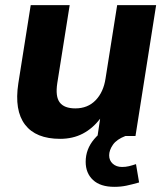

<svg xmlns="http://www.w3.org/2000/svg" viewBox="-20 -527 647 744"><path d="M213 11Q119 11 77 -44Q35 -99 51 -204L99 -507H250L202 -205Q194 -153 211.5 -130Q229 -107 272 -107Q320 -107 350.5 -138.5Q381 -170 389 -223L434 -507H585L505 0H358L368 -67Q339 -29 300.5 -9Q262 11 213 11ZM423 197Q369 197 340.5 170.5Q312 144 312 100Q312 51 345 12Q378 -27 428 -45L466 0Q432 13 417.5 34Q403 55 403 75Q403 95 417 107.5Q431 120 453 120Q467 120 479.5 117Q492 114 507 109L519 180Q491 188 469.5 192.5Q448 197 423 197Z"/></svg>

Font: Mulish ExtraBold
Style: Italic
Weight: 800
Italic angle: -9°
Designer: Vernon Adams
Foundry: Vernon Adams
Version: Version 3.603; ttfautohint (v1.8.3)